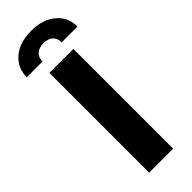

<svg xmlns="http://www.w3.org/2000/svg" viewBox="-334 -946 967 967"><g transform="rotate(-45 149.5 -463.0)"><path d="M236.3 0H65.4V-710.9H236.3ZM218.3 -775.9Q218.3 -805.2 200.4 -821.5Q182.6 -837.9 150.4 -837.9Q118.2 -837.9 99.9 -821.5Q81.5 -805.2 81.5 -775.9H-30.8Q-30.8 -842.8 18.6 -884.3Q67.9 -925.8 150.4 -925.8Q231.4 -925.8 281 -884.5Q330.6 -843.3 330.6 -775.9Z"/></g></svg>

Font: Roboto Black
Style: Regular
Weight: 900
Designer: Google
Version: Version 2.134; 2016